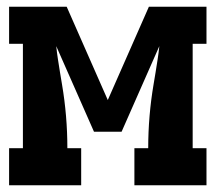

<svg xmlns="http://www.w3.org/2000/svg" viewBox="-20 -550 640 570"><path d="M7 0V-110H48V-420H7V-530H178L300 -253L422 -530H593V-420H552V-110H593V0H379V-110H420Q420 -158 424 -205.5Q428 -253 436 -300L442 -336Q445 -355 448 -374Q451 -393 453 -413L341 -159H259L147 -413Q149 -393 152 -374Q155 -355 158 -336L164 -300Q172 -253 176 -205.5Q180 -158 180 -110H221V0Z"/></svg>

Font: Iosevka Curly Slab XBdEx
Style: Regular
Weight: 800
Width: 7
Monospace: yes
Designer: Belleve Invis
Foundry: Belleve Invis
Version: Version 11.0.0; ttfautohint (v1.8.3)